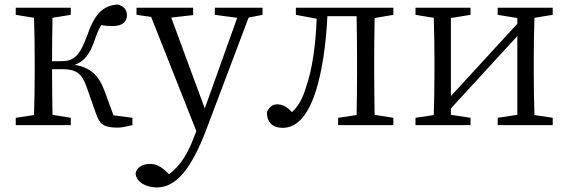

<svg xmlns="http://www.w3.org/2000/svg" viewBox="-20 -548 2490 841"><path d="M477 -43 439 -147C413 -219 376 -252 307 -264C349 -279 374 -310 396 -376C405 -403 414 -422 423 -438C439 -435 453 -434 474 -434C516 -434 535 -452 536 -480C536 -505 523 -522 495 -528C430 -524 393 -485 361 -390C328 -300 301 -280 248 -280H208C208 -340 209 -415 210 -470L290 -483V-514H49V-483L129 -470C131 -415 132 -339 132 -286V-228C132 -176 131 -99 129 -44L49 -32V0H290V-32L210 -45C209 -100 208 -179 208 -245H252C312 -245 338 -228 359 -168L401 -49C417 -1 438 11 496 11C514 11 539 5 560 0V-32Z M1130 -514H921V-483L1019 -470L877 -73L730 -471L826 -482V-514H578V-483L642 -474L840 26L831 49C806 118 771 179 720 215L712 207C686 182 665 170 637 170C608 170 580 183 574 210C575 248 618 273 667 273C748 273 816 199 885 16L1069 -471L1130 -483Z M1703 -483V-514H1276V-483L1367 -466C1363 -349 1347 -241 1321 -168C1305 -114 1287 -83 1259 -57C1239 -78 1220 -91 1194 -91C1172 -91 1159 -78 1149 -57C1149 -11 1175 12 1218 12C1269 12 1324 -24 1364 -151C1390 -233 1408 -349 1414 -477H1542C1543 -422 1544 -341 1544 -286V-228C1544 -176 1543 -100 1542 -44L1461 -32V0H1703V-32L1621 -45C1620 -100 1619 -176 1619 -228V-286C1619 -338 1620 -414 1621 -469Z M2401 -483V-514H2160V-483L2246 -469V-444L1955 -127V-469L2041 -483V-514H1800V-483L1880 -470C1882 -415 1883 -339 1883 -286V-228C1883 -176 1882 -100 1880 -44L1800 -32V0H2041V-32L1955 -45V-73L2246 -390V-45L2160 -32V0H2401V-32L2321 -44C2319 -100 2318 -176 2318 -228V-286C2318 -338 2319 -415 2321 -470Z"/></svg>

Font: Source Han Serif AKR9
Style: Regular
Weight: 400
Designer: Ryoko NISHIZUKA 西塚涼子 (kana & ideographs); Frank Grießhammer (Latin, Greek & Cyrillic); Sandoll Communications 산돌커뮤니케이션, 
Foundry: Adobe Systems Incorporated
Version: Version 1.005;hotconv 1.0.107;makeotfexe 2.5.65593